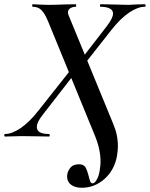

<svg xmlns="http://www.w3.org/2000/svg" viewBox="-56 -645 708 907"><path d="M261 189Q261 167 275 149Q289 131 317 131Q339 131 347.5 145Q356 159 363 187Q367 205 370.5 213Q374 221 382 221Q391 221 401 204Q411 187 415 160Q419 136 419 119Q419 60 392 -5L172 -542Q156 -581 140 -597Q124 -613 99 -613Q96 -613 96 -619Q96 -625 99 -625Q111 -625 137 -623L173 -622Q203 -622 251 -624L301 -625Q304 -625 304 -619Q304 -613 301 -613Q287 -613 276 -606Q265 -599 265 -586Q265 -581 268 -573L478 -62Q501 -9 501 46Q501 62 497 90Q485 158 438 200Q391 242 330 242Q299 242 280 228Q261 214 261 189ZM-32 -12Q0 -12 41 -39.5Q82 -67 126 -123L274 -310L292 -291L146 -103Q118 -68 118 -45Q118 -12 175 -12Q179 -12 179 -6Q179 0 175 0Q144 0 123 -1L46 -2L6 -1Q-7 0 -32 0Q-36 0 -36 -6Q-36 -12 -32 -12ZM303 -333 449 -522Q478 -560 478 -581Q478 -597 462 -605Q446 -613 420 -613Q416 -613 416 -619Q416 -625 420 -625L471 -624Q523 -622 550 -622Q564 -622 590 -624L627 -625Q632 -625 632 -619Q632 -613 627 -613Q595 -613 554 -585.5Q513 -558 469 -502L322 -315Z"/></svg>

Font: Cormorant Infant
Style: Bold Italic
Weight: 700
Italic angle: -10°
Designer: Christian Thalmann (Catharsis Fonts)
Foundry: Catharsis Fonts
Version: Version 4.000